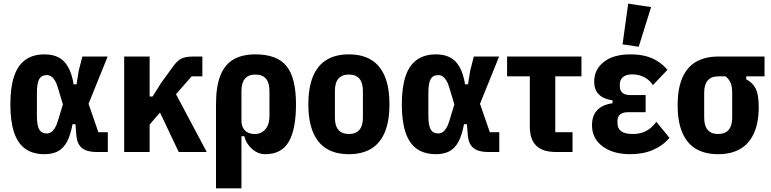

<svg xmlns="http://www.w3.org/2000/svg" viewBox="-20 -836 4243 1056"><path d="M573 -109V0H510Q459 0 431.5 -21.5Q404 -43 400 -92L395 -153H379Q368 -94 349 -57.5Q330 -21 299.5 -4.5Q269 12 225 12Q160 12 118.5 -18Q77 -48 57 -109Q37 -170 37 -262Q37 -354 57 -415Q77 -476 119 -506.5Q161 -537 225 -537Q269 -537 301 -521Q333 -505 354 -468.5Q375 -432 385 -372H401L413 -447L433 -525H572L467 -265L521 -109ZM237 -102Q250 -102 261 -109Q272 -116 281.5 -131Q291 -146 298 -170L326 -262L298 -355Q291 -379 281.5 -394Q272 -409 261 -416Q250 -423 237 -423Q209 -423 196 -401.5Q183 -380 183 -323V-202Q183 -145 196 -123.5Q209 -102 237 -102Z M963 0 860 -217 803 -151V0H663V-525H803V-305H819L867 -381L933 -472Q955 -502 977.5 -513.5Q1000 -525 1042 -525H1093V-416H1034L948 -318L1117 0Z M1168 200V-262Q1168 -360 1192 -420.5Q1216 -481 1264 -509Q1312 -537 1385 -537Q1503 -537 1555.5 -473Q1608 -409 1608 -262Q1608 -126 1568.5 -57Q1529 12 1439 12Q1399 12 1366 -17Q1333 -46 1324 -87H1308V200ZM1382 -99Q1417 -99 1439.5 -125Q1462 -151 1462 -196V-336Q1462 -381 1442.5 -403.5Q1423 -426 1385 -426Q1347 -426 1327.5 -403.5Q1308 -381 1308 -336V-172Q1308 -149 1317 -132.5Q1326 -116 1342.5 -107.5Q1359 -99 1382 -99Z M1899 12Q1826 12 1776.5 -18Q1727 -48 1701.5 -109Q1676 -170 1676 -262Q1676 -355 1701.5 -416Q1727 -477 1776.5 -507Q1826 -537 1899 -537Q1972 -537 2021.5 -507Q2071 -477 2096.5 -416Q2122 -355 2122 -262Q2122 -170 2096.5 -109Q2071 -48 2021.5 -18Q1972 12 1899 12ZM1899 -99Q1937 -99 1956.5 -121.5Q1976 -144 1976 -189V-336Q1976 -381 1956.5 -403.5Q1937 -426 1899 -426Q1861 -426 1841.5 -403.5Q1822 -381 1822 -336V-189Q1822 -144 1841.5 -121.5Q1861 -99 1899 -99Z M2726 -109V0H2663Q2612 0 2584.5 -21.5Q2557 -43 2553 -92L2548 -153H2532Q2521 -94 2502 -57.5Q2483 -21 2452.5 -4.5Q2422 12 2378 12Q2313 12 2271.5 -18Q2230 -48 2210 -109Q2190 -170 2190 -262Q2190 -354 2210 -415Q2230 -476 2272 -506.5Q2314 -537 2378 -537Q2422 -537 2454 -521Q2486 -505 2507 -468.5Q2528 -432 2538 -372H2554L2566 -447L2586 -525H2725L2620 -265L2674 -109ZM2390 -102Q2403 -102 2414 -109Q2425 -116 2434.5 -131Q2444 -146 2451 -170L2479 -262L2451 -355Q2444 -379 2434.5 -394Q2425 -409 2414 -416Q2403 -423 2390 -423Q2362 -423 2349 -401.5Q2336 -380 2336 -323V-202Q2336 -145 2349 -123.5Q2362 -102 2390 -102Z M3129 0H3038Q2965 0 2929.5 -34.5Q2894 -69 2894 -140V-416H2769V-525H3178V-416H3034V-109H3129Z M3590 -166 3662 -78Q3626 -35 3571.5 -11.5Q3517 12 3446 12Q3351 12 3293.5 -31.5Q3236 -75 3236 -147Q3236 -201 3265.5 -231Q3295 -261 3349 -268V-284Q3297 -292 3272.5 -318Q3248 -344 3248 -387Q3248 -453 3300.5 -495Q3353 -537 3447 -537Q3494 -537 3531 -527.5Q3568 -518 3597.5 -499Q3627 -480 3651 -452L3571 -368Q3558 -388 3540 -401Q3522 -414 3501 -420.5Q3480 -427 3457 -427Q3424 -427 3406.5 -412Q3389 -397 3389 -373V-362Q3389 -338 3403.5 -325.5Q3418 -313 3448 -313H3531V-219H3436Q3406 -219 3391 -207Q3376 -195 3376 -171V-160Q3376 -129 3396.5 -114Q3417 -99 3462 -99Q3503 -99 3534.5 -116Q3566 -133 3590 -166ZM3561 -797 3493 -579 3404 -592 3435 -816Z M4185 -416H4084V-400Q4119 -382 4136 -349Q4153 -316 4153 -248Q4153 -163 4127.5 -105Q4102 -47 4052.5 -17.5Q4003 12 3930 12Q3857 12 3807.5 -17.5Q3758 -47 3732.5 -107Q3707 -167 3707 -256Q3707 -349 3733 -408.5Q3759 -468 3809 -496.5Q3859 -525 3930 -525H4185ZM3971 -416H3930Q3892 -416 3872.5 -393.5Q3853 -371 3853 -326V-189Q3853 -144 3872.5 -121.5Q3892 -99 3930 -99Q3968 -99 3987.5 -121.5Q4007 -144 4007 -189V-326Q4007 -361 3998 -381Q3989 -401 3971 -416Z"/></svg>

Font: IBM Plex Sans Condensed
Style: Bold
Weight: 700
Width: 3
Designer: Mike Abbink, Paul van der Laan, Pieter van Rosmalen
Foundry: Bold Monday
Version: Version 3.201